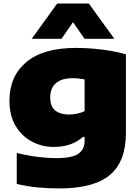

<svg xmlns="http://www.w3.org/2000/svg" viewBox="-20 -828 785 1078"><path d="M312 230Q252 230 193.8 224.5Q135.5 219 74 205V31Q135.5 46 193.5 53Q251.5 60 294 60Q385 60 420 35.2Q455 10.5 455 -36V-59H445Q383 -3 282 -3Q215 -3 158.2 -33.5Q101.5 -64 67.2 -122Q33 -180 33 -263Q33 -399.5 127.5 -479.2Q222 -559 408 -559Q454 -559 504 -554.8Q554 -550.5 601.5 -542.5Q649 -534.5 687 -523V-82Q687 79 596.8 154.5Q506.5 230 312 230ZM367 -185Q389.5 -185 412.5 -189.8Q435.5 -194.5 455 -204V-382Q441.5 -385 424.5 -387Q407.5 -389 388 -389Q326.5 -389 294.2 -361.2Q262 -333.5 262 -281Q262 -229.5 290.5 -207.2Q319 -185 367 -185ZM158 -610 301 -808H479L622 -610H455L390 -703.5L325 -610Z"/></svg>

Font: Encode Sans Exp Black
Style: Regular
Weight: 900
Width: 7
Designer: Multiple Designers
Foundry: Impallari Type
Version: Version 3.002; ttfautohint (v1.8.3) -l 8 -r 50 -G 200 -x 14 